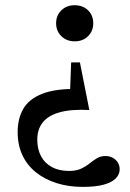

<svg xmlns="http://www.w3.org/2000/svg" viewBox="-20 -468 496 734"><path d="M296.5 246.5Q242 246.5 196.2 232Q150.5 217.5 117 190.5Q83.5 163.5 65.5 124.8Q47.5 86 47.5 37Q47.5 -14 68.8 -51.5Q90 -89 140.8 -109.2Q191.5 -129.5 279 -128L246 -68L252 -229.5H285.5L321.5 -47.5Q251.5 -51 207.5 -38.5Q163.5 -26 143 0.5Q122.5 27 122.5 65.5Q122.5 102.5 137 129.5Q151.5 156.5 178.8 171Q206 185.5 244 185.5Q271 185.5 289.5 177Q308 168.5 322.2 157Q336.5 145.5 350.5 137Q364.5 128.5 383 128.5Q399 128.5 411.2 135.2Q423.5 142 430.5 153.5Q437.5 165 437.5 179.5Q437.5 198.5 422.8 213.8Q408 229 377 237.8Q346 246.5 296.5 246.5ZM265.5 -310Q234.5 -310 214.5 -329.8Q194.5 -349.5 194.5 -379Q194.5 -409 214.5 -428.5Q234.5 -448 265.5 -448Q297 -448 316.8 -428.5Q336.5 -409 336.5 -379Q336.5 -349.5 316.8 -329.8Q297 -310 265.5 -310Z"/></svg>

Font: Newsreader 16pt 16pt Medium
Style: Regular
Weight: 500
Version: Version 1.003